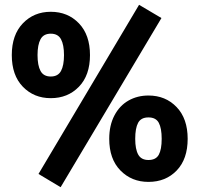

<svg xmlns="http://www.w3.org/2000/svg" viewBox="-20 -739 828 798"><path d="M651 -664 232 39 140 -16 558 -719ZM354 -510Q354 -426 308 -378.5Q262 -331 191 -331Q121 -331 75 -378.5Q29 -426 29 -510Q29 -594 75 -642Q121 -690 191 -690Q262 -690 308 -642Q354 -594 354 -510ZM136 -510Q136 -467 148.5 -444Q161 -421 191 -421Q221 -421 233.5 -444Q246 -467 246 -510Q246 -553 233.5 -576Q221 -599 191 -599Q161 -599 148.5 -576Q136 -553 136 -510ZM760 -162Q760 -78 714.5 -30.5Q669 17 597 17Q527 17 480.5 -30.5Q434 -78 434 -162Q434 -218 455.5 -259Q477 -300 514 -321Q551 -342 597 -342Q668 -342 714 -294Q760 -246 760 -162ZM542 -162Q542 -119 554.5 -96.5Q567 -74 597 -74Q628 -74 640 -96Q652 -118 652 -162Q652 -206 640 -228.5Q628 -251 597 -251Q566 -251 554 -228.5Q542 -206 542 -162Z"/></svg>

Font: Fira Sans Condensed
Style: Bold
Weight: 700
Width: 3
Designer: bBox Type GmbH & Carrois Corporate GbR & Edenspiekermann AG
Foundry: bBox Type GmbH & Carrois Corporate GbR & Edenspiekermann AG
Version: Version 4.301